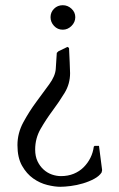

<svg xmlns="http://www.w3.org/2000/svg" viewBox="-20 -495 455 737"><path d="M198 -292 204 -298 239 -315 245 -311Q246 -285 247.5 -256.5Q249 -228 249 -214Q249 -173 228 -138.5Q207 -104 182 -70.5Q157 -37 136 -0.5Q115 36 115 79Q115 105 124 124Q133 143 147.5 156Q162 169 179.5 175Q197 181 214 181Q241 181 263 172Q285 163 301 147Q317 131 327 111Q337 91 340 68L343 65H360L372 158L370 167Q361 181 341.5 191.5Q322 202 298.5 209Q275 216 251.5 219Q228 222 211 222Q190 222 161.5 215Q133 208 107.5 190Q82 172 64.5 141Q47 110 47 62Q47 16 69.5 -25.5Q92 -67 119 -103.5Q146 -140 169 -171.5Q192 -203 194 -230ZM174 -429Q174 -448 187.5 -461.5Q201 -475 221 -475Q240 -475 254.5 -461.5Q269 -448 269 -429Q269 -410 254.5 -395.5Q240 -381 221 -381Q201 -381 187.5 -395.5Q174 -410 174 -429Z"/></svg>

Font: Quattrocento
Style: Regular
Weight: 400
Designer: Pablo Impallari
Foundry: Pablo Impallari, Igino Marini, Branda Gallo
Version: Version 2.000